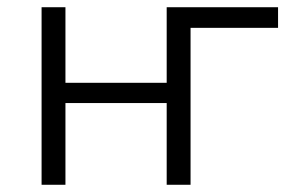

<svg xmlns="http://www.w3.org/2000/svg" viewBox="-20 -511 810 531"><path d="M95 0V-491H161V-282H441V-491H749V-434H507V0H441V-226H161V0Z"/></svg>

Font: Nunito Sans 9pt Light
Style: Regular
Weight: 300
Version: Version 3.101;gftools[0.9.27]